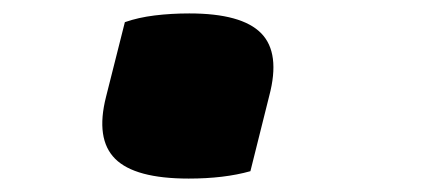

<svg xmlns="http://www.w3.org/2000/svg" viewBox="-20 -256 640 286"><path d="M353 -1Q314 10 261 10Q181 10 151.5 -19.5Q122 -49 138 -112L166 -223Q186 -230 210.5 -233Q235 -236 262 -236Q340 -236 369 -206.5Q398 -177 381 -113Z"/></svg>

Font: Recursive Mn Csl St Blk
Style: Italic
Weight: 900
Italic angle: -15°
Monospace: yes
Version: Version 1.079;hotconv 1.0.112;makeotfexe 2.5.65598; ttfautoh